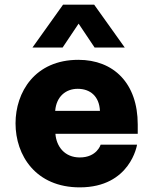

<svg xmlns="http://www.w3.org/2000/svg" viewBox="-20 -798 661 828"><path d="M250 -593 319 -696 388 -593H518L386 -778H252L120 -593ZM324 10C543 10 571 -174 571 -174H414C414 -174 398 -119 324 -119C259 -119 223 -166 219 -221H574V-261C574 -439 470 -540 318 -540C130 -540 47 -400 47 -266C47 -128 134 10 324 10ZM218 -320C223 -382 264 -415 315 -415C369 -415 408 -383 411 -320Z"/></svg>

Font: Be Vietnam Pro ExtraBold
Style: Regular
Weight: 800
Designer: Lam Bao, Tony Le, Vietanh Nguyen
Foundry: Yellow Type Foundry
Version: Version 1.002